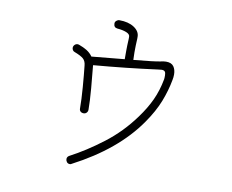

<svg xmlns="http://www.w3.org/2000/svg" viewBox="-81 -851 1162 963"><g transform="rotate(10 500.0 -370.0)"><path d="M769 -526Q769 -512 766 -498Q756 -443 734 -386.5Q712 -330 668 -267Q558 -109 341 4Q337 7 332 7Q322 7 316.5 0Q311 -7 311 -15Q311 -27 322 -33Q402 -75 485.5 -138.5Q569 -202 632 -289Q668 -338 690.5 -386.5Q713 -435 724 -494Q725 -499 725 -514Q725 -528 720 -533.5Q715 -539 704 -539L685 -537Q528 -516 361 -502V-499Q366 -452 371.5 -386Q377 -320 377 -278Q377 -269 371 -262.5Q365 -256 356 -256Q346 -256 340 -261.5Q334 -267 334 -276Q334 -321 329 -385Q324 -449 319 -493Q317 -515 304.5 -526.5Q292 -538 258 -551Q252 -553 248.5 -558.5Q245 -564 245 -570Q245 -579 251.5 -585.5Q258 -592 267 -592Q271 -592 273 -591Q298 -582 315.5 -571Q333 -560 345 -543L512 -559V-601Q512 -627 514 -663V-674Q514 -687 495 -694.5Q476 -702 449 -704Q430 -706 430 -727Q430 -735 437 -741Q444 -747 452 -747Q498 -747 527 -728Q556 -709 556 -681V-670Q554 -636 554 -602Q554 -575 555 -563Q662 -573 690 -579Q707 -583 719 -583Q746 -583 757.5 -567Q769 -551 769 -526Z"/></g></svg>

Font: Tsukimi Rounded Light
Style: Regular
Weight: 300
Designer: Takashi Funayama
Foundry: Takashi Funayama
Version: Version 1.032; ttfautohint (v1.8.3)